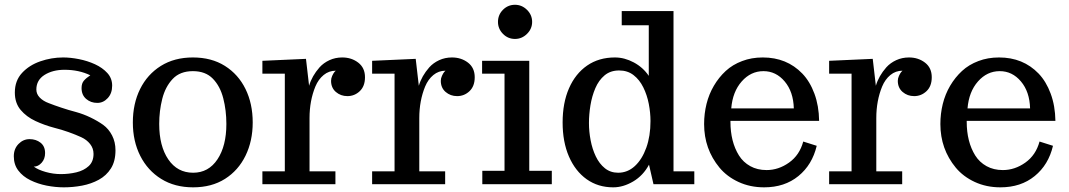

<svg xmlns="http://www.w3.org/2000/svg" viewBox="-20 -782 4537 815"><path d="M251 13.2Q215.3 13.2 178 5.9Q140.6 -1.5 108.9 -17.1Q77.1 -32.7 57.9 -57.9Q38.6 -83 38.6 -118.7Q38.6 -150.4 58.6 -170.9Q78.6 -191.4 105.5 -191.4Q132.8 -191.4 152.1 -176.3Q171.4 -161.1 171.4 -132.3Q171.4 -107.4 156.7 -91.1Q142.1 -74.7 123.5 -74.7Q142.1 -61 174.1 -52Q206.1 -43 238.3 -43Q272.5 -43 304.2 -50.5Q335.9 -58.1 356.4 -76.9Q377 -95.7 377 -128.9Q377 -152.3 362.5 -170.7Q348.1 -189 324.7 -199.7Q301.3 -210.4 271.2 -221.2Q241.2 -231.9 210 -239.7Q168.9 -250.5 130.6 -268.3Q92.3 -286.1 67.6 -315.4Q43 -344.7 43 -389.2Q43 -439.5 73.5 -472.4Q104 -505.4 151.1 -521.7Q198.2 -538.1 248 -538.1Q279.3 -538.1 315.2 -531Q351.1 -523.9 383.1 -509.3Q415 -494.6 435.5 -472.2Q456.1 -449.7 456.1 -418.5Q456.1 -385.7 437.3 -365.5Q418.5 -345.2 393.1 -345.2Q365.2 -345.2 345.7 -362.1Q326.2 -378.9 326.2 -408.2Q326.2 -428.2 336.2 -439.7Q346.2 -451.2 363.3 -462.4Q314.9 -485.8 253.9 -485.8Q203.6 -485.8 168.9 -463.9Q134.3 -441.9 134.3 -401.9Q134.3 -382.8 148.7 -367.9Q163.1 -353 187 -344.2Q210.4 -335 240.5 -325Q270.5 -314.9 302.2 -306.6Q334 -297.9 364 -283.4Q394 -269 418 -252Q441.4 -234.9 455.8 -207Q470.2 -179.2 470.2 -144Q470.2 -97.7 450.9 -67.1Q431.6 -36.6 399.4 -19Q367.2 -1.5 328.6 5.9Q290 13.2 251 13.2Z M799.8 13.2Q721.7 13.2 664.3 -22.5Q606.9 -58.1 575.4 -120.4Q543.9 -182.6 543.9 -262.2Q543.9 -341.8 574.7 -404.1Q605.5 -466.3 662.8 -502.2Q720.2 -538.1 798.8 -538.1Q877.9 -538.1 934.8 -502.2Q991.7 -466.3 1022.2 -404.1Q1052.7 -341.8 1052.7 -262.2Q1052.7 -183.6 1022.2 -121.1Q991.7 -58.6 935.1 -22.7Q878.4 13.2 799.8 13.2ZM799.8 -48.8Q865.2 -48.8 903.1 -105.7Q940.9 -162.6 940.9 -255.9Q940.9 -313.5 927.7 -364.7Q914.6 -416 883.5 -448Q852.5 -480 798.8 -480Q744.1 -480 712.9 -446.8Q681.6 -413.6 668.7 -362.3Q655.8 -311 655.8 -255.9Q655.8 -162.1 694.3 -105.5Q732.9 -48.8 799.8 -48.8Z M1093.8 0V-54.7H1189V-469.2H1093.8V-523.9L1278.8 -532.2L1292 -418Q1304.2 -459.5 1336.4 -496.1Q1353.5 -515.1 1378.4 -526.6Q1403.3 -538.1 1432.6 -538.1Q1472.2 -538.1 1500.7 -516.1Q1529.3 -494.1 1529.3 -454.1Q1529.3 -416 1507.1 -395Q1484.9 -374 1454.6 -374Q1426.3 -374 1405.8 -391.6Q1385.3 -409.2 1385.3 -439Q1385.3 -449.2 1390.1 -460Q1395 -470.7 1399.9 -476.6L1405.3 -481.9Q1376 -481.9 1353.8 -463.6Q1331.5 -445.3 1318.8 -415Q1293.9 -354.5 1293.9 -280.8V-54.7H1403.8V0Z M1559.6 0V-54.7H1654.8V-469.2H1559.6V-523.9L1744.6 -532.2L1757.8 -418Q1770 -459.5 1802.2 -496.1Q1819.3 -515.1 1844.2 -526.6Q1869.1 -538.1 1898.4 -538.1Q1938 -538.1 1966.6 -516.1Q1995.1 -494.1 1995.1 -454.1Q1995.1 -416 1972.9 -395Q1950.7 -374 1920.4 -374Q1892.1 -374 1871.6 -391.6Q1851.1 -409.2 1851.1 -439Q1851.1 -449.2 1856 -460Q1860.8 -470.7 1865.7 -476.6L1871.1 -481.9Q1841.8 -481.9 1819.6 -463.6Q1797.4 -445.3 1784.7 -415Q1759.8 -354.5 1759.8 -280.8V-54.7H1869.6V0Z M2027.3 0V-57.1H2121.6V-469.2H2026.4V-523.9H2226.6V-57.1H2322.3V0ZM2166 -616.7Q2136.2 -616.7 2115 -638.2Q2093.8 -659.7 2093.8 -689Q2093.8 -719.2 2115 -740.5Q2136.2 -761.7 2166 -761.7Q2195.3 -761.7 2217 -740.2Q2238.8 -718.8 2238.8 -689Q2238.8 -659.7 2217 -638.2Q2195.3 -616.7 2166 -616.7Z M2583 13.2Q2518.6 13.2 2470.2 -21.2Q2421.9 -55.7 2395 -117.7Q2368.2 -179.7 2368.2 -262.2Q2368.2 -345.2 2395.3 -407.2Q2422.4 -469.2 2472.2 -503.7Q2522 -538.1 2590.3 -538.1Q2630.9 -538.1 2670.2 -517.1Q2709.5 -496.1 2733.9 -460V-674.8H2619.1V-734.9H2838.9V-54.7H2927.2V0H2753.9L2734.9 -83Q2710 -36.6 2667.7 -11.7Q2625.5 13.2 2583 13.2ZM2604 -48.8Q2644 -48.8 2674.8 -77.1Q2705.6 -105.5 2723.4 -155Q2741.2 -204.6 2741.2 -268.1Q2741.2 -303.7 2733.9 -341.3Q2726.6 -378.9 2710.7 -411.1Q2694.8 -443.4 2669.4 -463.1Q2644 -482.9 2607.9 -482.9Q2571.3 -482.9 2546.4 -462.2Q2521.5 -441.4 2507.1 -407.7Q2492.7 -374 2486.3 -335Q2480 -295.9 2480 -259.8Q2480 -223.6 2487.1 -186.5Q2494.1 -149.4 2509 -118.2Q2523.9 -86.9 2547.6 -67.9Q2571.3 -48.8 2604 -48.8Z M3223.6 13.2Q3164.1 13.2 3115 -9.5Q3065.9 -32.2 3034.2 -70.3Q2968.8 -149.4 2968.8 -255.4Q2968.8 -299.3 2979 -340.8Q2989.3 -382.3 3010.3 -418Q3031.2 -453.6 3060.5 -480.7Q3089.8 -507.8 3130.4 -522.9Q3169.9 -538.1 3217.8 -538.1Q3319.8 -538.1 3385.7 -469.7Q3418 -436 3437 -384.5Q3456.1 -333 3457 -269H3080.6V-265.1Q3080.6 -180.2 3116.7 -122.1Q3134.8 -93.3 3164.8 -76.7Q3194.8 -60.1 3233.9 -60.1Q3284.7 -60.1 3329.3 -91.8Q3374 -123.5 3389.6 -181.2L3446.8 -163.1Q3427.7 -82.5 3369.1 -34.7Q3310.5 13.2 3223.6 13.2ZM3084 -321.8H3349.6Q3347.7 -392.6 3310.8 -436.3Q3273.9 -480 3220.7 -480Q3167 -480 3128.4 -436.3Q3089.8 -392.6 3084 -321.8Z M3499.5 0V-54.7H3594.7V-469.2H3499.5V-523.9L3684.6 -532.2L3697.8 -418Q3710 -459.5 3742.2 -496.1Q3759.3 -515.1 3784.2 -526.6Q3809.1 -538.1 3838.4 -538.1Q3877.9 -538.1 3906.5 -516.1Q3935.1 -494.1 3935.1 -454.1Q3935.1 -416 3912.8 -395Q3890.6 -374 3860.4 -374Q3832 -374 3811.5 -391.6Q3791 -409.2 3791 -439Q3791 -449.2 3795.9 -460Q3800.8 -470.7 3805.7 -476.6L3811 -481.9Q3781.7 -481.9 3759.5 -463.6Q3737.3 -445.3 3724.6 -415Q3699.7 -354.5 3699.7 -280.8V-54.7H3809.6V0Z M4226.6 13.2Q4167 13.2 4117.9 -9.5Q4068.8 -32.2 4037.1 -70.3Q3971.7 -149.4 3971.7 -255.4Q3971.7 -299.3 3981.9 -340.8Q3992.2 -382.3 4013.2 -418Q4034.2 -453.6 4063.5 -480.7Q4092.8 -507.8 4133.3 -522.9Q4172.9 -538.1 4220.7 -538.1Q4322.8 -538.1 4388.7 -469.7Q4420.9 -436 4439.9 -384.5Q4459 -333 4460 -269H4083.5V-265.1Q4083.5 -180.2 4119.6 -122.1Q4137.7 -93.3 4167.7 -76.7Q4197.8 -60.1 4236.8 -60.1Q4287.6 -60.1 4332.3 -91.8Q4377 -123.5 4392.6 -181.2L4449.7 -163.1Q4430.7 -82.5 4372.1 -34.7Q4313.5 13.2 4226.6 13.2ZM4086.9 -321.8H4352.5Q4350.6 -392.6 4313.7 -436.3Q4276.9 -480 4223.6 -480Q4169.9 -480 4131.3 -436.3Q4092.8 -392.6 4086.9 -321.8Z"/></svg>

Font: Trocchi
Style: Regular
Weight: 400
Designer: Vernon Adams
Foundry: Vernon Adams
Version: Version 1.101; ttfautohint (v1.8.4.7-5d5b);gftools[0.9.27]